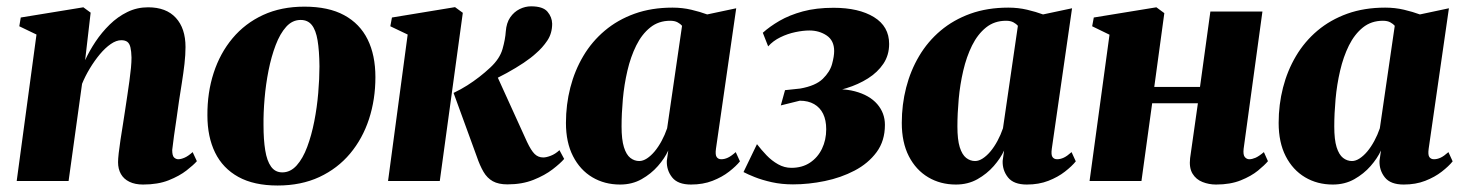

<svg xmlns="http://www.w3.org/2000/svg" viewBox="-20 -558 4511 592"><path d="M242.5 -372.5Q255.5 -401 274.5 -429.5Q293.5 -458 318.2 -482.2Q343 -506.5 372.8 -521Q402.5 -535.5 436.5 -535.5Q492.5 -535.5 522.2 -503Q552 -470.5 552 -413Q552 -389.5 548.8 -361Q545.5 -332.5 540.8 -303.2Q536 -274 532 -247Q529 -222.5 524.5 -193.8Q520 -165 516.5 -139Q513 -113 511 -95.5Q511 -77.5 517 -72.2Q523 -67 529.5 -67Q538 -67 549 -71.8Q560 -76.5 574 -89L587 -61Q577 -49.5 555.2 -32.5Q533.5 -15.5 500.2 -2.2Q467 11 421 11Q396.5 11 379 2.5Q361.5 -6 352.8 -21.5Q344 -37 344 -58Q344 -67.5 346 -85.8Q348 -104 351.5 -126.8Q355 -149.5 358.8 -173Q362.5 -196.5 365.5 -216.5Q369 -239.5 372.5 -263Q376 -286.5 379 -308.2Q382 -330 383.8 -348.5Q385.5 -367 385.5 -380.5Q385 -400 382.2 -411.8Q379.5 -423.5 372.8 -428.8Q366 -434 354 -434Q338.5 -434 321.5 -422.2Q304.5 -410.5 288 -390.8Q271.5 -371 257 -347Q242.5 -323 233 -299.5L191.5 0H31.5L92.5 -451.5L39.5 -477L44 -504L237 -535.5L259.5 -519Z M918.5 -537.5Q993 -537.5 1041.2 -511.2Q1089.5 -485 1113.5 -436.5Q1137.5 -388 1137.5 -320Q1137.5 -251.5 1117.8 -191Q1098 -130.5 1059.5 -84.5Q1021 -38.5 964.8 -12.2Q908.5 14 836 14Q763 14 715 -12.5Q667 -39 643.2 -87.5Q619.5 -136 619.5 -202Q619 -272.5 638.8 -333.2Q658.5 -394 697 -440Q735.5 -486 791.2 -511.8Q847 -537.5 918.5 -537.5ZM907 -496.5Q881.5 -496.5 862.5 -475.5Q843.5 -454.5 830 -419Q816.5 -383.5 808 -340.8Q799.5 -298 795.8 -254Q792 -210 792.5 -172Q792.5 -127 797.8 -94.5Q803 -62 815.8 -44.2Q828.5 -26.5 850.5 -26.5Q875.5 -26.5 894.8 -48Q914 -69.5 927.2 -105Q940.5 -140.5 949 -183.8Q957.5 -227 961.2 -271.2Q965 -315.5 965 -353.5Q964.5 -402 959.2 -433.5Q954 -465 941.5 -480.8Q929 -496.5 907 -496.5Z M1176.5 0 1237 -451.5 1183.5 -477 1188.5 -504 1383 -536 1407 -518.5 1336 0ZM1544.5 10.5Q1517 10.5 1499.5 0.8Q1482 -9 1470.8 -28.2Q1459.5 -47.5 1450 -75.5L1378.5 -271.5Q1401.5 -282.5 1420.8 -294.8Q1440 -307 1457.8 -320.8Q1475.5 -334.5 1492 -350Q1521 -377 1529.5 -407Q1538 -437 1539.5 -461Q1541.5 -487.5 1553.2 -504.5Q1565 -521.5 1582.2 -530Q1599.5 -538.5 1617.5 -538.5Q1654 -538.5 1668 -522Q1682 -505.5 1682.5 -485Q1682.5 -455 1667.5 -432.8Q1652.5 -410.5 1632.5 -393.5Q1618 -380 1594.5 -364.2Q1571 -348.5 1542.8 -333Q1514.5 -317.5 1485.8 -304.5Q1457 -291.5 1431.5 -282.5L1507 -336L1605 -120.5Q1617.5 -94 1628.5 -83.2Q1639.5 -72.5 1655 -72.5Q1664.5 -72.5 1678.2 -77.8Q1692 -83 1705 -95L1719.5 -68Q1708 -54.5 1684 -36Q1660 -17.5 1625 -3.5Q1590 10.5 1544.5 10.5Z M2187.5 -99Q2185 -80.5 2189.8 -73.8Q2194.5 -67 2204 -67Q2214 -67 2224.2 -71.8Q2234.5 -76.5 2248.5 -89L2261.5 -60.5Q2249.5 -45.5 2228 -28.8Q2206.5 -12 2177 -0.5Q2147.5 11 2110.5 11Q2070 11 2052.5 -11Q2035 -33 2036 -62L2040.5 -94Q2029.5 -70 2008.5 -46Q1987.5 -22 1958.2 -5.5Q1929 11 1892 11Q1844 11 1806.2 -11.5Q1768.5 -34 1746.8 -76.5Q1725 -119 1725 -179Q1725 -235.5 1738.5 -288Q1752 -340.5 1778.5 -385.2Q1805 -430 1844.8 -463.5Q1884.5 -497 1936.8 -515.8Q1989 -534.5 2053.5 -534.5Q2084 -534.5 2111.5 -528Q2139 -521.5 2160.5 -513.5L2250 -532.5ZM2083 -478.5Q2078.5 -484 2069.5 -489Q2060.5 -494 2046.5 -494Q2010.5 -494 1984.8 -473.2Q1959 -452.5 1941.8 -417.8Q1924.5 -383 1914.5 -340Q1904.5 -297 1900.5 -252.5Q1896.5 -208 1896.5 -168Q1896.5 -127.5 1903.8 -104.2Q1911 -81 1923.5 -71.2Q1936 -61.5 1951 -61.5Q1962.5 -61.5 1974.8 -69.5Q1987 -77.5 1998.5 -91.2Q2010 -105 2020 -123.5Q2030 -142 2037 -162.5Z M2425 10.5Q2390 10.5 2359.8 3.8Q2329.5 -3 2307 -12Q2284.5 -21 2272.5 -27.5L2314 -113.5Q2327.5 -96 2343.5 -79.2Q2359.5 -62.5 2379 -51.5Q2398.5 -40.5 2420 -40.5Q2453.5 -40.5 2477.5 -56.5Q2501.5 -72.5 2514.5 -99.5Q2527.5 -126.5 2527.5 -159.5Q2527.5 -187.5 2518 -207Q2508.5 -226.5 2490.2 -237Q2472 -247.5 2446 -247.5L2387.5 -233L2400.5 -280L2447.5 -285Q2495 -293.5 2517 -315Q2539 -336.5 2545.5 -360.5Q2552 -384.5 2552 -400.5Q2552 -433 2529 -448.5Q2506 -464 2475.5 -464Q2456.5 -464 2432.5 -459Q2408.5 -454 2386 -443Q2363.5 -432 2348.5 -415L2332 -457Q2353 -476 2383.5 -493.8Q2414 -511.5 2455.2 -522.8Q2496.5 -534 2550 -534Q2628 -534 2674.8 -505.2Q2721.5 -476.5 2721.5 -422.5Q2721.5 -388 2703.8 -361.5Q2686 -335 2656.2 -316.2Q2626.5 -297.5 2590 -286.2Q2553.5 -275 2517.5 -271L2506 -278Q2570.5 -288.5 2615.8 -276.5Q2661 -264.5 2684.8 -237Q2708.5 -209.5 2708.5 -173Q2708.5 -123.5 2682.8 -88.8Q2657 -54 2615 -32Q2573 -10 2523.2 0.2Q2473.5 10.5 2425 10.5Z M3223 -99Q3220.5 -80.5 3225.2 -73.8Q3230 -67 3239.5 -67Q3249.5 -67 3259.8 -71.8Q3270 -76.5 3284 -89L3297 -60.5Q3285 -45.5 3263.5 -28.8Q3242 -12 3212.5 -0.5Q3183 11 3146 11Q3105.5 11 3088 -11Q3070.5 -33 3071.5 -62L3076 -94Q3065 -70 3044 -46Q3023 -22 2993.8 -5.5Q2964.5 11 2927.5 11Q2879.5 11 2841.8 -11.5Q2804 -34 2782.2 -76.5Q2760.5 -119 2760.5 -179Q2760.5 -235.5 2774 -288Q2787.5 -340.5 2814 -385.2Q2840.5 -430 2880.2 -463.5Q2920 -497 2972.2 -515.8Q3024.5 -534.5 3089 -534.5Q3119.5 -534.5 3147 -528Q3174.5 -521.5 3196 -513.5L3285.5 -532.5ZM3118.5 -478.5Q3114 -484 3105 -489Q3096 -494 3082 -494Q3046 -494 3020.2 -473.2Q2994.5 -452.5 2977.2 -417.8Q2960 -383 2950 -340Q2940 -297 2936 -252.5Q2932 -208 2932 -168Q2932 -127.5 2939.2 -104.2Q2946.5 -81 2959 -71.2Q2971.5 -61.5 2986.5 -61.5Q2998 -61.5 3010.2 -69.5Q3022.5 -77.5 3034 -91.2Q3045.5 -105 3055.5 -123.5Q3065.5 -142 3072.5 -162.5Z M3814.5 -99Q3812.5 -80.5 3818.2 -73.8Q3824 -67 3832 -67Q3840.5 -67 3851 -71.5Q3861.5 -76 3877 -89L3889.5 -61Q3879.5 -49 3858.8 -32Q3838 -15 3805.8 -2Q3773.5 11 3729.5 11Q3707.5 11 3687.8 3.2Q3668 -4.5 3657 -22.5Q3646 -40.5 3649.5 -70.5L3673.5 -239.5H3532.5L3499.5 0H3339.5L3401 -451L3347.5 -477L3352.5 -504L3545.5 -535.5L3570 -517.5L3539 -290H3680L3712 -522.5H3872.5Z M4385 -99Q4382.5 -80.5 4387.2 -73.8Q4392 -67 4401.5 -67Q4411.5 -67 4421.8 -71.8Q4432 -76.5 4446 -89L4459 -60.5Q4447 -45.5 4425.5 -28.8Q4404 -12 4374.5 -0.5Q4345 11 4308 11Q4267.5 11 4250 -11Q4232.5 -33 4233.5 -62L4238 -94Q4227 -70 4206 -46Q4185 -22 4155.8 -5.5Q4126.5 11 4089.5 11Q4041.5 11 4003.8 -11.5Q3966 -34 3944.2 -76.5Q3922.5 -119 3922.5 -179Q3922.5 -235.5 3936 -288Q3949.5 -340.5 3976 -385.2Q4002.5 -430 4042.2 -463.5Q4082 -497 4134.2 -515.8Q4186.5 -534.5 4251 -534.5Q4281.5 -534.5 4309 -528Q4336.5 -521.5 4358 -513.5L4447.5 -532.5ZM4280.5 -478.5Q4276 -484 4267 -489Q4258 -494 4244 -494Q4208 -494 4182.2 -473.2Q4156.5 -452.5 4139.2 -417.8Q4122 -383 4112 -340Q4102 -297 4098 -252.5Q4094 -208 4094 -168Q4094 -127.5 4101.2 -104.2Q4108.5 -81 4121 -71.2Q4133.5 -61.5 4148.5 -61.5Q4160 -61.5 4172.2 -69.5Q4184.5 -77.5 4196 -91.2Q4207.5 -105 4217.5 -123.5Q4227.5 -142 4234.5 -162.5Z"/></svg>

Font: Merriweather 96pt Black
Style: Italic
Weight: 900
Italic angle: -7.8°
Version: Version 2.101